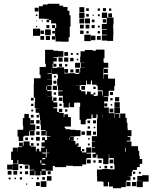

<svg xmlns="http://www.w3.org/2000/svg" viewBox="-20 -977 808 1018"><path d="M239 -877H215V-878H186V-944H207V-953H233V-957H295V-947H315V-940H338V-920H348V-896H354V-836H349V-832H350V-780H344V-756H304V-757H275V-784H273V-767H255V-785H272V-828H278V-849H277V-853H251V-871H241V-859H227V-873H239ZM401 -939H427V-913H401ZM164 -936H184V-916H164ZM526 -934H542V-918H526ZM437 -933H451V-919H437ZM498 -932H510V-920H498ZM558 -932H570V-920H558ZM400 -910H428V-882H400ZM580 -760H548V-762H520V-790H547V-793H521V-819H547V-822H520V-850H546V-882H520V-910H548V-884H582V-848H580V-823H581V-789H580ZM554 -906H574V-886H554ZM437 -903H451V-889H437ZM499 -901H509V-891H499ZM170 -900H178V-892H170ZM471 -899H477V-893H471ZM401 -879H427V-853H401ZM431 -879H457V-853H431ZM525 -857V-875H543V-857ZM467 -873H481V-859H467ZM201 -863V-869H207V-863ZM172 -864V-868H176V-864ZM404 -846H424V-826H404ZM434 -846H454V-826H434ZM226 -828V-844H242V-828ZM256 -828V-844H272V-828ZM466 -844H482V-828H466ZM509 -831H499V-841H509ZM177 -833H171V-839H177ZM155 -825H193V-787H155ZM219 -821H249V-791H219ZM213 -797H195V-815H213ZM423 -815V-797H405V-815ZM257 -799V-813H271V-799ZM450 -812V-800H438V-812ZM498 -812H510V-800H498ZM427 -793H461V-759H427ZM462 -788H486V-764H462ZM245 -787V-765H223V-787ZM214 -766H194V-786H214ZM494 -786H514V-766H494ZM679 -68V-43H657V-42H672V-20H650V-12H647V15H623V21H579V12H558V-12H553V11H529V-13H523V-15H495V-44H494V-78H521V-81H561V-79H587V-104H584V-133H583V-139H559V-159H557V-135H555V-107H527V-135H525V-137H497V-157H491V-141H471V-161H487V-168H468V-194H484V-197H467V-225H484V-227H467V-255H494V-348H497V-370H491V-351H471V-370H465V-347H440V-342H434V-318H408V-342H402V-410H405V-432H402V-433H380V-432H373V-409H349V-432H345V-407H317V-433H313V-469H289V-493H312V-497H287V-523H283V-559H287V-582H282V-585H255V-613H254V-588H232V-585H255V-557H231V-556H256V-526H231V-523H253V-499H230V-494H254V-468H231V-467H257V-443H262V-460H280V-442H263V-434H284V-408H263V-403H283V-383H292V-400H310V-382H293V-378H318V-356H321V-371H341V-356H356V-306H323V-298H328V-292H352V-289H379V-287H407V-255H379V-253H352V-251H371V-231H355V-230H380V-211H385V-217H397V-205H391V-199H409V-175H415V-169H437V-195H465V-167H439V-163H463V-139H439V-133H437V-105H416V-96H366V-98H338V-99H331V-91H271V-97H260V-72H223V-49H199V-71H195V-47H167V-71H164V-48H138V-74H161V-77H137V-101H131V-104H104V-107H77V-129H73V-109H49V-129H39V-173H48V-194H74V-173H75V-197H98V-201H81V-221H101V-204H105V-227H137V-204H144V-200H170V-174H174V-188H188V-174H198V-194H217V-200H200V-222H217V-233H203V-249H219V-235H229V-253H247V-256H226V-282H223V-259H199V-283H222V-287H197V-314H194V-342H192V-368H188V-379H169V-403H185V-404H164V-438H166V-459H159V-533H160V-562H195V-580H190V-622H223V-639H219V-713H263V-708H288V-706H316V-676H288V-674H263V-671H281V-651H263V-639H259V-617H282V-620H320V-588H343V-589H379V-585H400V-591H381V-611H401V-592H405V-617H430V-618H408V-644H430V-645H405V-677H407V-705H430V-712H472V-708H488V-714H534V-668H529V-650H530V-644H554V-618H530V-612H528V-584H527V-560H529V-583H553V-560H590V-522H586V-496H558V-494H556V-466H530V-463H553V-439H532V-407H557V-377H586V-406H616V-376H587V-351H589V-373H613V-352H617V-375H645V-352H652V-326H656V-297H657V-287H677V-255H657V-251H671V-231H652V-227H677V-202H712V-178H718V-151H721V-134H734V-108H721V-91H706V-76H684V-68ZM321 -681V-701H341V-681ZM356 -696H366V-686H356ZM386 -696H396V-686H386ZM290 -672H312V-650H290ZM320 -672H342V-650H320ZM352 -670H370V-652H352ZM395 -665V-657H387V-665ZM378 -644H404V-618H378ZM279 -639V-623H263V-639ZM309 -639V-623H293V-639ZM325 -625V-637H337V-625ZM552 -612V-590H530V-612ZM341 -591H321V-611H341ZM369 -609V-593H353V-609ZM266 -566V-576H276V-566ZM523 -470H526V-494H524V-498H498V-522H492V-528H468V-550H462V-530H440V-550H436V-526H408V-524H382V-523H403V-500H410V-493H433V-477H441V-491H461V-477H476V-486H486V-476H477V-468H492V-470H499V-493H523ZM279 -533H263V-549H279ZM260 -522H282V-500H260ZM229 -521H226V-500H229ZM431 -501H411V-521H431ZM487 -505H475V-517H487ZM563 -489H579V-473H563ZM277 -487V-475H265V-487ZM612 -440H590V-462H612ZM292 -460H310V-442H292ZM144 -458H158V-444H144ZM565 -457H577V-445H565ZM615 -407H587V-435H615ZM549 -429V-413H533V-429ZM145 -427H157V-415H145ZM307 -427V-415H295V-427ZM575 -425V-417H567V-425ZM581 -381H561V-401H581ZM337 -397V-385H325V-397ZM156 -396V-386H146V-396ZM103 -229H79V-253H73V-289H103V-311H101V-351H109V-373H133V-351H141V-317H167V-285H139V-283H135V-257H109V-253H103ZM526 -354V-370H525V-354ZM144 -368H158V-354H144ZM188 -354H174V-368H188ZM142 -340H160V-322H142ZM172 -340H190V-322H172ZM473 -339H489V-323H473ZM444 -338H458V-324H444ZM189 -309V-293H173V-309ZM457 -307V-295H445V-307ZM485 -305V-297H477V-305ZM163 -283V-259H139V-283ZM439 -283H463V-259H439ZM190 -262H172V-280H190ZM430 -280V-262H412V-280ZM489 -263H473V-279H489ZM191 -231H171V-251H191ZM351 -250H349V-235H351ZM128 -248V-234H114V-248ZM157 -247V-235H145V-247ZM447 -237V-245H455V-237ZM394 -244V-238H388V-244ZM144 -218H158V-204H144ZM187 -217V-205H175V-217ZM456 -206H446V-216H456ZM644 -193V-172H647V-193ZM227 -187H224V-168H204V-163H223V-142H227V-165H242V-167H227ZM415 -187H427V-175H415ZM220 -139H204V-133H220ZM461 -111H441V-131H461ZM561 -131H581V-111H561ZM503 -129H519V-113H503ZM199 -128H194V-111H199ZM487 -115H475V-127H487ZM201 -109V-103H220V-109ZM77 -75H45V-107H77ZM44 -78H18V-104H44ZM130 -82H112V-100H130ZM534 -84V-98H548V-84ZM97 -85H85V-97H97ZM577 -97V-85H565V-97ZM515 -95V-87H507V-95ZM222 -79H201V-73H222ZM41 -51H21V-71H41ZM71 -51H51V-71H71ZM129 -53H113V-69H129ZM233 -53V-69H249V-53ZM97 -55H85V-67H97ZM685 -67H697V-55H685ZM726 -56H716V-66H726ZM734 -48H768V-14H737V15H705V-17H734V-18H708V-44H734ZM253 -19H229V-43H253ZM204 -24V-38H218V-24ZM97 -25H85V-37H97ZM697 -25H685V-37H697ZM36 -26H26V-36H36ZM176 -26V-36H186V-26ZM65 -27H57V-35H65ZM154 -28H148V-34H154ZM226 14H196V-16H226ZM672 -12V10H650V-12ZM702 10H680V-12H702ZM191 9H171V-11H191ZM124 2H118V-4H124Z"/></svg>

Font: Rubik-Storm
Style: Regular
Weight: 400
Designer: NaN (generative design), Hubert & Fischer (Rubik source font outlines)
Foundry: NaN, Hubert & Fischer
Version: Version 1.000